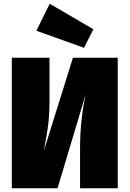

<svg xmlns="http://www.w3.org/2000/svg" viewBox="-20 -1004 691 1024"><path d="M608 0H407V-213Q407 -363 437 -501L287 0H43V-696H244V-475Q244 -391 236.5 -334.5Q229 -278 214 -200L369 -696H608ZM478 -848 428 -749 174 -840 245 -984Z"/></svg>

Font: FiraGO Heavy
Style: Regular
Weight: 900
Designer: bBox Type
Foundry: bBox Type GmbH
Version: Version 1.001